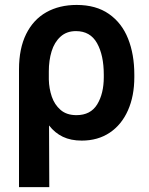

<svg xmlns="http://www.w3.org/2000/svg" viewBox="-20 -557 600 774"><path d="M289.1 -537.1Q367.2 -537.1 419.2 -500.7Q471.2 -464.4 496.3 -401.1Q521.5 -337.9 521.5 -255.9V-246.1Q521.5 -169.9 495.8 -112.1Q470.2 -54.2 422.4 -22.2Q374.5 9.8 309.6 9.8Q265.6 9.8 233.4 -5.6Q201.2 -21 177.7 -51.3L178.7 197.3H56.6V-277.3Q56.6 -361.3 85.4 -419.7Q114.3 -478 166.7 -507.6Q219.2 -537.1 289.1 -537.1ZM176.8 -236.3Q177.7 -200.2 188.7 -167.7Q199.7 -135.3 224.1 -114Q248.5 -92.8 288.1 -92.8Q345.2 -92.8 371.8 -136.2Q398.4 -179.7 398.4 -246.1V-255.9Q398.4 -334.5 371.1 -383.1Q343.8 -431.6 286.1 -431.6Q248.5 -431.6 223.9 -409.2Q199.2 -386.7 188 -350.1Q176.8 -313.5 176.8 -269.5Z"/></svg>

Font: Pretendard JP SemiBold
Style: Regular
Weight: 600
Designer: Base glyphs from Inter by Rasmus Andersson; Hangeul glyphs from Noto Sans CJK(Source Han Sans) by Jang Soo-young and Kan
Foundry: Kil Hyung-jin
Version: Version 1.309